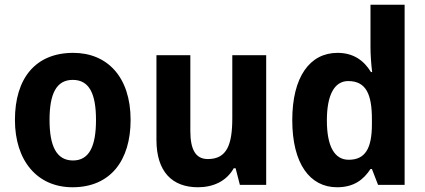

<svg xmlns="http://www.w3.org/2000/svg" viewBox="-20 -780 1794 810"><path d="M531 -274C531 -456 432 -557 289 -557C130 -557 43 -450 43 -274C43 -102 137 10 286 10C446 10 531 -103 531 -274ZM189 -274C189 -385 218 -443 287 -443C357 -443 385 -384 385 -274C385 -164 357 -103 288 -103C218 -103 189 -164 189 -274Z M1103 -547H960V-282C960 -171 938 -109 857 -109C805 -109 783 -149 783 -228V-547H640V-190C640 -56 706 10 815 10C879 10 935 -15 966 -70H974L992 0H1103Z M1402 10C1472 10 1513 -21 1543 -67H1549L1575 0H1687V-760H1543V-580C1543 -550 1546 -507 1550 -476H1545C1515 -525 1471 -557 1404 -557C1288 -557 1213 -457 1213 -273C1213 -90 1287 10 1402 10ZM1451 -106C1392 -106 1359 -161 1359 -272C1359 -380 1391 -438 1449 -438C1524 -438 1549 -383 1549 -277V-256C1549 -154 1521 -106 1451 -106Z"/></svg>

Font: Noto Sans Devanagari SemiCondensed
Style: Bold
Weight: 700
Width: 4
Designer: Jelle Bosma - Monotype Design Team
Foundry: Monotype Imaging Inc.
Version: Version 2.004